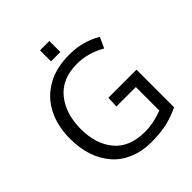

<svg xmlns="http://www.w3.org/2000/svg" viewBox="-239 -1031 1191 1191"><g transform="rotate(-45 356.5 -435.0)"><path d="M55.2 0ZM143.6 -93.8Q55.7 -195.8 55.2 -360.4Q55.2 -469.7 96.7 -553.7Q138.2 -637.7 220.2 -686Q302.2 -734.4 420.7 -734.4Q539.1 -734.4 633.3 -677.7L601.1 -607.9Q510.3 -660.2 415.5 -660.2Q283.2 -660.2 214.4 -576.2Q145.5 -491.7 145 -356.4Q145.5 -222.7 213.9 -142.6Q282.2 -62.5 416 -63Q492.2 -63 570.8 -93.8V-299.8H400.4L403.3 -373.5H649.9V-43.5Q588.4 -14.2 531 -1.7Q473.6 10.7 395.5 10.7Q317.4 10.7 252 -16.6Q186.5 -43.9 143.6 -93.8ZM311.5 -784.7V-881.3H393.6V-784.7Z"/></g></svg>

Font: Oxygen
Style: Normal
Weight: 400
Designer: Vernon Adams
Foundry: Vernon Adams
Version: Version Release 0.2.2 webfont; ttfautohint (v0.8.52-bc40) -l